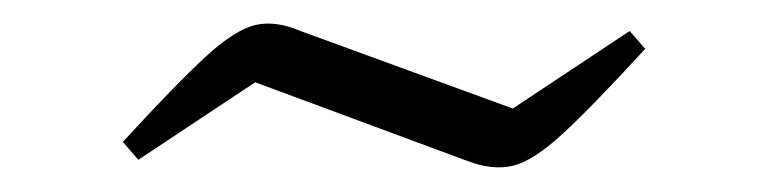

<svg xmlns="http://www.w3.org/2000/svg" viewBox="-20 -364 643 161"><path d="M96 -230 83 -245Q128 -294 152.5 -316.5Q177 -339 194 -343Q211 -347 232 -338L410 -273L508 -338L521 -323Q476 -274 451.5 -251.5Q427 -229 410 -225Q393 -221 372 -229L194 -295Z"/></svg>

Font: Piazzolla Thin Light
Style: Regular
Weight: 300
Version: Version 2.005